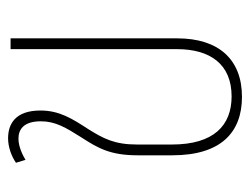

<svg xmlns="http://www.w3.org/2000/svg" viewBox="-90 -504 604 463"><g transform="rotate(-90 211.5 -272.0)"><path d="M210 10C300 10 351 -46 351 -146V-548H325V-147C325 -67 289 -15 211 -15C141 -15 95 -58 95 -159V-243C95 -297 109 -324 133 -362C157 -399 177 -430 177 -476C177 -537 144 -554 110 -554C89 -554 67 -546 51 -535L58 -512C68 -518 89 -529 109 -529C130 -529 151 -518 151 -475C151 -440 136 -415 112 -377C86 -337 69 -307 69 -242V-158C69 -41 124 10 210 10Z"/></g></svg>

Font: Noto Sans Thai Cond Thin
Style: Regular
Weight: 100
Width: 3
Designer: Monotype Design Team
Foundry: Monotype Imaging Inc.
Version: Version 2.002